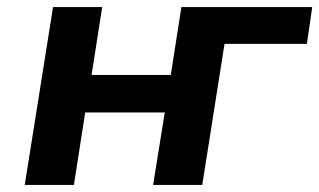

<svg xmlns="http://www.w3.org/2000/svg" viewBox="-20 -523 903 543"><path d="M50 0 130 -503H269L239 -311H463L493 -503H863L848 -399H615L552 0H413L446 -205H221L189 0Z"/></svg>

Font: Nunito Sans 6pt
Style: Bold Italic
Weight: 700
Italic angle: -9°
Version: Version 3.101;gftools[0.9.27]